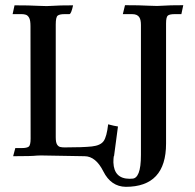

<svg xmlns="http://www.w3.org/2000/svg" viewBox="-20 -598 747 735"><path d="M96.7 -498Q96.7 -520.5 91.6 -529.8Q86.4 -539.1 79.1 -541.5Q71.8 -543.9 63.5 -543.9H28.3L35.6 -577.6Q93.3 -577.6 126 -575.7Q144 -574.7 158.7 -574.7Q169.4 -574.7 181.6 -575.7Q205.1 -577.6 259.8 -577.6Q252.4 -543.9 245.6 -543.9H227.1Q208 -543.9 200.7 -538.1Q193.4 -532.2 193.4 -504.4V-72.8Q193.4 -53.2 198.2 -45.2Q203.1 -37.1 210.4 -35.4Q217.8 -33.7 227.1 -33.7Q298.8 -33.7 331.8 -37.4Q364.7 -41 376.7 -57.9Q388.7 -74.7 394 -122.1Q417.5 -115.7 431.6 -113.8L416.5 0H415.5Q414.1 9.8 414.1 23.9Q416.5 85.9 475.6 86.4L485.8 85.9Q502 85.9 510.7 64Q519.5 42 519.5 -4.9V-502.4Q519.5 -522 513.7 -531.2Q506.3 -543.9 485.8 -543.9H450.2L458.5 -578.1Q515.6 -578.1 547.9 -576.2Q566.4 -575.2 581.5 -575.2Q591.8 -575.2 603.5 -576.2Q627.4 -578.1 681.6 -578.1L674.3 -543.9H648.9Q629.9 -543.9 622.8 -538.6Q615.7 -533.2 615.7 -508.3V-48.3Q615.7 117.2 461.4 117.2Q404.8 116.2 375.7 58.3Q346.7 0.5 304.2 0L136.7 -2.9L121.1 -2.4Q102.5 0 30.3 0L38.6 -31.2H63.5Q82.5 -31.2 89.8 -36.6Q97.2 -42 97.2 -67.4Z"/></svg>

Font: Quaaykop
Style: Medium
Weight: 500
Designer: Tup Wanders
Foundry: Free font, DO NOT SELL
Version: Version 1.00;July 31, 2023;FontCreator 11.5.0.2430 64-bit